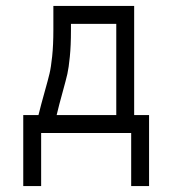

<svg xmlns="http://www.w3.org/2000/svg" viewBox="-20 -496 580 644"><path d="M118 128H58V-110H109Q117.5 -144.5 129.5 -187Q141.5 -229.5 146.2 -249.5Q151 -269.5 155 -307.2Q159 -345 159 -396V-445V-476H430V-110H480V128H420V-50H118ZM170 -110H370V-416H218V-394Q218 -343 214.2 -305.5Q210.5 -268 206 -248.2Q201.5 -228.5 189.8 -186.2Q178 -144 170 -110Z"/></svg>

Font: 3270 Nerd Font
Style: Regular
Weight: 400
Monospace: yes
Version: Version 3.0.1;Nerd Fonts 3.3.0